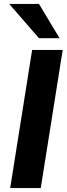

<svg xmlns="http://www.w3.org/2000/svg" viewBox="-20 -960 340 980"><path d="M27 0ZM32 0 144 -705H300L188 0ZM179 -765 27 -940H179L284 -765Z"/></svg>

Font: Winston
Style: Bold Italic
Weight: 700
Italic angle: -9°
Designer: Original fonts by Vernon Adams / Changes by Cristiano Sobral
Foundry: Original fonts by Vernon Adams / Changes by Cristiano Sobral
Version: Version 2.503;July 17, 2020;FontCreator 13.0.0.2655 64-bit